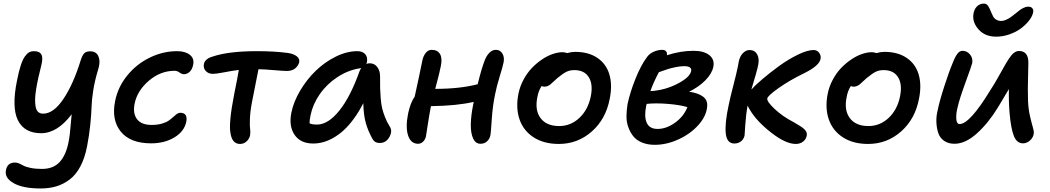

<svg xmlns="http://www.w3.org/2000/svg" viewBox="-20 -793 5871 1074"><path d="M207 261.2Q107.4 261.2 55.9 231.4Q4.4 201.7 13.2 159.2Q21 116.2 64 116.2Q75.7 116.2 88.1 121.8Q100.6 127.4 112.3 134Q124 140.6 150.9 146.2Q177.7 151.9 214.8 151.9Q277.8 151.9 313.2 113.8Q348.6 75.7 362.8 4.9Q367.7 -19.5 370.6 -44.2Q373.5 -68.8 376 -100.8Q378.4 -132.8 380.9 -153.8Q300.8 -47.9 210 -47.9Q116.2 -47.9 80.3 -120.1Q44.4 -192.4 75.2 -342.8Q85 -393.1 95.9 -426.5Q106.9 -460 119.1 -477.1Q131.3 -494.1 143.1 -500.5Q154.8 -506.8 169.9 -506.8Q201.7 -506.8 211.7 -487.5Q221.7 -468.3 210.9 -426.8Q200.7 -386.7 194.1 -356.7Q187.5 -326.7 182.1 -293.7Q176.8 -260.7 176.3 -237.8Q175.8 -214.8 179.4 -195.6Q183.1 -176.3 193.6 -166.7Q204.1 -157.2 221.2 -157.2Q279.8 -157.2 335.2 -240.2Q390.6 -323.2 431.2 -455.1Q440.9 -485.4 451.9 -495.6Q462.9 -505.9 484.9 -505.9Q504.9 -505.9 517.6 -495.8Q530.3 -485.8 535.2 -462.2Q540 -438.5 527.8 -399.9Q510.3 -342.3 501.7 -288.3Q493.2 -234.4 492.2 -195.8Q491.2 -157.2 485.1 -96.4Q479 -35.6 466.8 26.9Q454.1 91.8 429.2 138.4Q404.3 185.1 369.6 211.2Q335 237.3 295.4 249.3Q255.9 261.2 207 261.2Z M825.2 8.8Q709 8.8 655.8 -56.6Q602.5 -122.1 624 -228Q639.6 -306.6 691.9 -370.8Q744.1 -435.1 818.1 -470.9Q892.1 -506.8 971.2 -506.8Q1015.6 -506.8 1042 -486.3Q1068.4 -465.8 1060.1 -429.2Q1055.2 -404.8 1041 -391.4Q1026.9 -377.9 1009.3 -377.9Q996.6 -377.9 983.9 -387.5Q971.2 -397 957 -397Q877.4 -397 812.5 -341.3Q747.6 -285.6 732.9 -212.9Q722.2 -158.2 746.6 -126.2Q771 -94.2 828.1 -94.2Q860.4 -94.2 885 -101.3Q909.7 -108.4 923.6 -118.2Q937.5 -127.9 948.2 -137.9Q959 -147.9 968.5 -155Q978 -162.1 988.3 -162.1Q1031.2 -162.1 1022 -111.8Q1010.7 -57.6 955.6 -24.4Q900.4 8.8 825.2 8.8Z M1322.8 12.2Q1278.8 12.2 1269.5 -46.9Q1257.8 -102.5 1290.5 -269Q1307.1 -349.1 1315.9 -401.9Q1282.2 -397.9 1236.1 -388.9Q1189.9 -379.9 1170.9 -379.9Q1145.5 -379.9 1130.9 -396Q1116.2 -412.1 1120.6 -435.1Q1127 -464.8 1170.9 -477.1Q1259.3 -506.8 1418.9 -506.8Q1511.7 -506.8 1587.9 -497.1Q1621.1 -492.7 1639.2 -478.8Q1657.2 -464.8 1653.8 -445.8Q1648.9 -424.8 1631.1 -410.4Q1613.3 -396 1584.5 -396Q1567.9 -396 1513.2 -400.6Q1458.5 -405.3 1425.8 -405.8Q1392.1 -234.9 1389.6 -222.2Q1379.4 -169.4 1377.9 -127Q1376.5 -84.5 1379.2 -70.8Q1381.8 -57.1 1378.9 -36.1Q1374.5 -15.6 1358.9 -1.7Q1343.3 12.2 1322.8 12.2Z M1731.9 9.8Q1661.1 9.8 1627.9 -38.6Q1594.7 -86.9 1609.9 -163.1Q1622.1 -223.6 1658.9 -285.9Q1695.8 -348.1 1745.8 -396.7Q1795.9 -445.3 1857.9 -476.1Q1919.9 -506.8 1979 -506.8Q2007.8 -506.8 2022.9 -490Q2038.1 -473.1 2032.2 -443.8L2029.3 -435.1Q2037.1 -439 2047.9 -439Q2074.7 -439 2090.3 -418.2Q2106 -397.5 2106 -366.2Q2106 -320.8 2106.4 -299.1Q2106.9 -277.3 2109.6 -243.2Q2112.3 -209 2117.7 -187.3Q2123 -165.5 2133.5 -138.2Q2144 -110.8 2160.2 -85Q2176.8 -61 2158.4 -27.1Q2140.1 6.8 2104 6.8Q2075.2 6.8 2063 -17.1Q2038.6 -61 2026.1 -105.2Q2013.7 -149.4 2012.2 -215.8Q1987.3 -167 1958.7 -128.2Q1930.2 -89.4 1901.9 -63.7Q1873.5 -38.1 1843.5 -21.2Q1813.5 -4.4 1786.1 2.7Q1758.8 9.8 1731.9 9.8ZM1717.3 -148.9Q1710.9 -119.1 1711.9 -103Q1725.1 -96.2 1753.9 -96.2Q1814.9 -96.2 1877.7 -173.8Q1940.4 -251.5 1991.2 -395Q1998.5 -409.7 2000 -412.1Q1999 -412.1 1997.1 -411.6Q1995.1 -411.1 1994.1 -411.1Q1926.8 -400.9 1866.9 -361.3Q1807.1 -321.8 1768.3 -265.6Q1729.5 -209.5 1717.3 -148.9Z M2318.8 11.2Q2278.3 11.2 2262.9 -34.7Q2247.6 -80.6 2262.7 -157.2Q2274.9 -216.8 2299.8 -252.9Q2327.1 -376.5 2341.8 -451.2Q2347.2 -479 2361.1 -496.6Q2375 -514.2 2394.5 -514.2Q2427.7 -514.2 2441.4 -490.5Q2455.1 -466.8 2445.8 -422.9Q2440.9 -394.5 2414.6 -295.9Q2552.2 -295.9 2651.9 -321.8Q2673.8 -410.2 2690.9 -454.1Q2700.7 -480.5 2717 -497.3Q2733.4 -514.2 2753.9 -514.2Q2777.8 -514.2 2790.3 -493.4Q2802.7 -472.7 2796.9 -443.8Q2793 -422.9 2775.1 -365Q2757.3 -307.1 2750 -268.1Q2735.8 -202.1 2730.7 -124.5Q2725.6 -46.9 2723.6 -38.1Q2719.7 -16.6 2704.8 -2.7Q2689.9 11.2 2668 11.2Q2640.1 11.2 2626.5 -18.6Q2612.8 -48.3 2613.5 -97.2Q2614.3 -146 2627 -209Q2627.4 -211.4 2628.4 -216.1Q2629.4 -220.7 2629.9 -223.1Q2535.6 -201.2 2390.6 -199.2Q2390.6 -195.8 2389.6 -193.8Q2381.8 -154.3 2373 -96.4Q2364.3 -38.6 2362.8 -30.8Q2358.9 -12.7 2346.7 -0.7Q2334.5 11.2 2318.8 11.2Z M3106 12.2Q3022 12.2 2964.8 -24.9Q2907.7 -62 2886 -125.5Q2864.3 -189 2879.9 -268.1Q2888.2 -310.1 2908.7 -347.9Q2929.2 -385.7 2955.6 -413.1Q2981.9 -440.4 3012.2 -460.7Q3042.5 -481 3072 -491Q3101.6 -501 3127 -501Q3138.7 -501 3151.9 -496.1Q3178.2 -502.9 3196.8 -502.9Q3272.5 -502.9 3322 -469Q3371.6 -435.1 3388.9 -376Q3406.2 -316.9 3390.6 -240.2Q3369.1 -127 3290.3 -57.4Q3211.4 12.2 3106 12.2ZM2985.8 -249Q2970.7 -176.3 3003.9 -132.1Q3037.1 -87.9 3107.9 -87.9Q3172.4 -87.9 3220.9 -133.5Q3269.5 -179.2 3284.7 -253.9Q3298.3 -321.8 3273.4 -361.3Q3248.5 -400.9 3192.9 -400.9Q3167 -400.9 3147.5 -390.9Q3127.9 -380.9 3098.6 -356.9Q3089.4 -349.1 3076.7 -336.9Q3064 -324.7 3058.3 -320.3Q3052.7 -315.9 3043.9 -312Q3035.2 -308.1 3024.9 -308.1Q3015.1 -308.1 3009.8 -312Q2991.7 -285.2 2985.8 -249Z M3642.6 17.1Q3602.1 17.1 3571 4.2Q3540 -8.8 3522.5 -30.8Q3504.9 -52.7 3494.4 -82Q3483.9 -111.3 3484.4 -143.8Q3484.9 -176.3 3490.2 -210Q3503.9 -275.9 3534.9 -353Q3565.9 -430.2 3600.1 -475.1Q3613.3 -493.2 3637 -503.7Q3660.6 -514.2 3684.6 -514.2Q3699.2 -514.2 3706.1 -505.6Q3712.9 -497.1 3710.4 -483.9Q3786.6 -508.8 3859.4 -508.8Q3917.5 -508.8 3948 -484.4Q3978.5 -460 3970.2 -418.9Q3961.9 -380.4 3925.8 -343.8Q3889.6 -307.1 3834.5 -279.8Q3885.7 -272.9 3912.8 -252.4Q3939.9 -231.9 3935.5 -195.8Q3931.2 -144 3887 -94.2Q3842.8 -44.4 3775.9 -13.7Q3709 17.1 3642.6 17.1ZM3807.1 -422.9Q3784.7 -422.9 3758.1 -417.2Q3731.4 -411.6 3714.6 -406.2Q3697.8 -400.9 3665.5 -389.2Q3632.8 -327.1 3618.2 -283.2Q3699.7 -288.1 3769.8 -324.5Q3839.8 -360.8 3846.2 -396Q3849.1 -408.7 3838.9 -415.8Q3828.6 -422.9 3807.1 -422.9ZM3594.2 -198.2Q3582.5 -139.6 3597.9 -105.7Q3613.3 -71.8 3658.2 -71.8Q3707.5 -71.8 3756.1 -106.7Q3804.7 -141.6 3825.2 -193.8Q3782.7 -206.5 3715.6 -211.9Q3648.4 -217.3 3597.2 -211.9Q3596.2 -208 3594.2 -198.2Z M4087.9 9.8Q4045.9 9.8 4039.8 -46.4Q4033.7 -102.5 4056.2 -206.1Q4063 -240.7 4081.3 -311.5Q4099.6 -382.3 4106 -414.1Q4106.9 -418.5 4109.1 -429.9Q4111.3 -441.4 4112.3 -448.2Q4118.7 -478.5 4135.7 -495.8Q4152.8 -513.2 4172.9 -513.2Q4201.2 -513.2 4214.8 -490Q4228.5 -466.8 4221.2 -429.2Q4214.4 -395.5 4183.1 -293L4187 -295.9Q4204.6 -316.4 4245.4 -351.1Q4286.1 -385.7 4336.9 -422.9Q4387.7 -460 4441.9 -486.6Q4496.1 -513.2 4531.2 -513.2Q4550.8 -513.2 4561.8 -498Q4572.8 -482.9 4570.3 -465.8Q4565.4 -426.3 4479 -383.8Q4396.5 -343.8 4335.4 -300.5Q4274.4 -257.3 4272 -242.2Q4268.6 -225.6 4313 -183.6Q4357.4 -141.6 4420.9 -108.9Q4465.3 -83.5 4477.5 -71.8Q4495.6 -55.2 4493.2 -37.1Q4490.2 -15.1 4473.1 -1.5Q4456.1 12.2 4431.2 12.2Q4374.5 12.2 4292.7 -52Q4210.9 -116.2 4173.8 -180.2Q4167.5 -189.5 4162.1 -203.1Q4152.3 -150.4 4148.9 -93.8Q4145.5 -37.1 4145 -35.2Q4140.1 -13.7 4124.5 -2Q4108.9 9.8 4087.9 9.8Z M4835.9 12.2Q4752 12.2 4694.8 -24.9Q4637.7 -62 4616 -125.5Q4594.2 -189 4609.9 -268.1Q4618.2 -310.1 4638.7 -347.9Q4659.2 -385.7 4685.5 -413.1Q4711.9 -440.4 4742.2 -460.7Q4772.5 -481 4802 -491Q4831.5 -501 4856.9 -501Q4868.7 -501 4881.8 -496.1Q4908.2 -502.9 4926.8 -502.9Q5002.4 -502.9 5052 -469Q5101.6 -435.1 5118.9 -376Q5136.2 -316.9 5120.6 -240.2Q5099.1 -127 5020.3 -57.4Q4941.4 12.2 4835.9 12.2ZM4715.8 -249Q4700.7 -176.3 4733.9 -132.1Q4767.1 -87.9 4837.9 -87.9Q4902.3 -87.9 4950.9 -133.5Q4999.5 -179.2 5014.6 -253.9Q5028.3 -321.8 5003.4 -361.3Q4978.5 -400.9 4922.9 -400.9Q4897 -400.9 4877.4 -390.9Q4857.9 -380.9 4828.6 -356.9Q4819.3 -349.1 4806.6 -336.9Q4793.9 -324.7 4788.3 -320.3Q4782.7 -315.9 4773.9 -312Q4765.1 -308.1 4754.9 -308.1Q4745.1 -308.1 4739.7 -312Q4721.7 -285.2 4715.8 -249Z M5552.2 -587.9Q5491.7 -587.9 5456.1 -626Q5420.4 -664.1 5424.3 -709Q5427.7 -739.3 5443.8 -756.1Q5460 -772.9 5483.4 -772.9Q5491.2 -772.9 5497.3 -769.5Q5503.4 -766.1 5508.8 -757.3Q5514.2 -748.5 5516.8 -742.4Q5519.5 -736.3 5525.4 -722.2Q5531.7 -707 5536.4 -698.7Q5541 -690.4 5552.7 -683.1Q5564.5 -675.8 5581.5 -675.8Q5593.8 -675.8 5608.4 -682.6Q5623 -689.5 5632.3 -696Q5641.6 -702.6 5657.2 -714.8Q5675.8 -730 5684.1 -736.3Q5692.4 -742.7 5706.1 -749.3Q5719.7 -755.9 5731.4 -755.9Q5748 -755.9 5755.4 -745.8Q5762.7 -735.8 5758.3 -720.2Q5753.4 -699.7 5735.6 -677Q5717.8 -654.3 5691.2 -634.3Q5664.6 -614.3 5627.4 -601.1Q5590.3 -587.9 5552.2 -587.9ZM5319.3 11.2Q5284.7 11.2 5261.2 -5.1Q5237.8 -21.5 5228.8 -47.9Q5219.7 -74.2 5218 -107.4Q5216.3 -140.6 5224.6 -173.8Q5234.4 -224.1 5261.7 -308.8Q5289.1 -393.6 5307.6 -437Q5321.3 -473.1 5334.5 -491Q5347.7 -508.8 5363.3 -508.8Q5389.2 -508.8 5406 -488.3Q5422.9 -467.8 5418.5 -440.9Q5415 -425.3 5381.1 -332.8Q5347.2 -240.2 5337.4 -195.8Q5327.6 -160.2 5329.1 -129.6Q5330.6 -99.1 5347.7 -99.1Q5404.3 -99.1 5519.5 -288.1Q5539.1 -317.9 5560.3 -355.5Q5581.5 -393.1 5595 -417.2Q5608.4 -441.4 5623 -463.9Q5637.7 -486.3 5651.4 -497.1Q5665 -507.8 5679.7 -507.8Q5733.9 -507.8 5732.4 -439Q5732.4 -432.1 5731 -373.5Q5729.5 -314.9 5729.5 -297.6Q5729.5 -280.3 5730.5 -229Q5732.4 -182.6 5741.5 -143.6Q5750.5 -104.5 5757.3 -81.8Q5764.2 -59.1 5762.7 -45.9Q5759.8 -23.9 5741.9 -7.6Q5724.1 8.8 5702.6 8.8Q5667.5 8.8 5651.1 -33Q5634.8 -74.7 5627.4 -160.2Q5622.1 -219.2 5623.5 -294.9Q5591.3 -239.3 5561.5 -190.9Q5507.8 -103.5 5443.8 -46.1Q5379.9 11.2 5319.3 11.2Z"/></svg>

Font: Shantell Sans Normal
Style: Italic
Weight: 500
Italic angle: -11.31°
Designer: Stephen Nixon, Anya Danilova, Shantell Martin
Foundry: Arrow Type
Version: Version 1.006;[559af2be0]